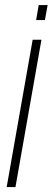

<svg xmlns="http://www.w3.org/2000/svg" viewBox="-20 -756 212 776"><path d="M7 0 112 -595.5H147.5L42.5 0ZM136.5 -735.5H172.5L161.5 -675H126Z"/></svg>

Font: Anybody ExtraLight
Style: Italic
Weight: 200
Italic angle: -10°
Designer: Tyler Finck
Foundry: Etcetera Type Company
Version: Version 1.010; ttfautohint (v1.8.3) -l 8 -r 50 -G 200 -x 14 